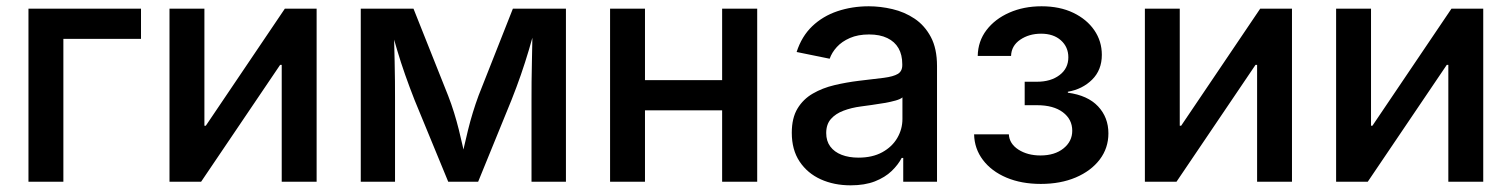

<svg xmlns="http://www.w3.org/2000/svg" viewBox="-20 -567 4716 599"><path d="M419.9 -540V-445.8H177.7V0H68.8V-540Z M967.8 0H858.9V-364.7H854L607.4 0H508.8V-540H617.7V-174.8H622.1L868.7 -540H967.8Z M1105.5 0V-540H1270L1377.9 -269Q1388.2 -242.7 1396.5 -215.8Q1404.8 -189 1411.4 -162.6Q1418 -136.2 1423.6 -110.8Q1429.2 -85.4 1434.6 -62.5H1417.5Q1422.4 -85 1428 -109.9Q1433.6 -134.8 1440.2 -161.6Q1446.8 -188.5 1455.1 -215.6Q1463.4 -242.7 1473.1 -269L1580.1 -540H1745.6V0H1638.2V-254.4Q1638.2 -282.7 1638.4 -312Q1638.7 -341.3 1639.4 -371.8Q1640.1 -402.3 1640.6 -433.1Q1641.1 -463.9 1641.6 -494.1H1652.8Q1641.6 -450.2 1629.9 -410.9Q1618.2 -371.6 1605 -333.5Q1591.8 -295.4 1575.7 -254.9L1471.7 0H1378.4L1273.4 -254.9Q1257.3 -295.9 1243.9 -334Q1230.5 -372.1 1218.8 -411.4Q1207 -450.7 1195.8 -494.1H1208.5Q1209 -466.8 1209.7 -436.8Q1210.4 -406.7 1211.2 -375.5Q1211.9 -344.2 1212.2 -313.7Q1212.4 -283.2 1212.4 -254.4V0Z M2260.7 -316.9V-222.7H1963.9V-316.9ZM1992.2 -540V0H1883.3V-540ZM2342.3 -540V0H2232.9V-540Z M2633.8 11.2Q2582 11.2 2540.5 -7.6Q2499 -26.4 2474.6 -63Q2450.2 -99.6 2450.2 -152.8Q2450.2 -198.7 2468 -228.3Q2485.8 -257.8 2515.9 -275.1Q2545.9 -292.5 2583 -301.3Q2620.1 -310.1 2659.2 -314.9Q2707.5 -320.3 2737.3 -324.2Q2767.1 -328.1 2781 -336.4Q2794.9 -344.7 2794.9 -363.8V-366.7Q2794.9 -396 2783.2 -416.5Q2771.5 -437 2748.3 -448.2Q2725.1 -459.5 2691.4 -459.5Q2656.7 -459.5 2631.6 -448.5Q2606.4 -437.5 2590.8 -420.4Q2575.2 -403.3 2568.4 -383.8L2465.3 -404.8Q2481 -453.6 2513.9 -485.1Q2546.9 -516.6 2592.5 -532Q2638.2 -547.4 2690.4 -547.4Q2726.6 -547.4 2764.2 -538.6Q2801.8 -529.8 2833.3 -508.8Q2864.7 -487.8 2884 -451.7Q2903.3 -415.5 2903.3 -360.8V0H2797.9V-74.2H2793Q2782.2 -53.2 2761.7 -33.4Q2741.2 -13.7 2709.5 -1.2Q2677.7 11.2 2633.8 11.2ZM2658.2 -75.2Q2701.7 -75.2 2732.4 -92Q2763.2 -108.9 2779.3 -136.5Q2795.4 -164.1 2795.4 -195.8V-263.2Q2789.6 -257.8 2774.2 -253.4Q2758.8 -249 2738.8 -245.6Q2718.8 -242.2 2699.5 -239.5Q2680.2 -236.8 2666 -234.9Q2636.2 -231 2611.6 -221.7Q2586.9 -212.4 2572.3 -195.8Q2557.6 -179.2 2557.6 -151.9Q2557.6 -127 2570.3 -109.9Q2583 -92.8 2605.7 -84Q2628.4 -75.2 2658.2 -75.2Z M3227.1 6.8Q3166.5 6.8 3119.9 -12.9Q3073.2 -32.7 3046.6 -67.9Q3020 -103 3019 -147.9H3127.4Q3128.9 -118.7 3157.2 -100.3Q3185.5 -82 3226.1 -82Q3270.5 -82 3297.9 -104Q3325.2 -126 3325.2 -159.2Q3325.2 -194.8 3295.9 -216.8Q3266.6 -238.8 3215.3 -238.8H3176.8V-312H3215.3Q3258.3 -312 3285.6 -332.8Q3313 -353.5 3313 -388.2Q3313 -420.4 3289.8 -441.2Q3266.6 -461.9 3228 -461.9Q3190.4 -461.9 3162.8 -443.1Q3135.3 -424.3 3134.3 -392.6H3030.3Q3031.2 -438.5 3057.6 -473.1Q3084 -507.8 3128.9 -527.6Q3173.8 -547.4 3229.5 -547.4Q3286.1 -547.4 3328.4 -527.1Q3370.6 -506.8 3394 -472.7Q3417.5 -438.5 3417.5 -396Q3417.5 -348.6 3387.2 -318.6Q3356.9 -288.6 3311.5 -280.8V-277.8Q3373.5 -269.5 3405.8 -235.1Q3438 -200.7 3438 -150.9Q3438 -105 3410.9 -69.3Q3383.8 -33.7 3336.2 -13.4Q3288.6 6.8 3227.1 6.8Z M4010.7 0H3901.9V-364.7H3897L3650.4 0H3551.8V-540H3660.6V-174.8H3665L3911.6 -540H4010.7Z M4607.4 0H4498.5V-364.7H4493.7L4247.1 0H4148.4V-540H4257.3V-174.8H4261.7L4508.3 -540H4607.4Z"/></svg>

Font: V-Inter
Style: Medium-500
Weight: 500
Designer: Rasmus Andersson
Foundry: rsms
Version: Version 4.000;git-4146feb